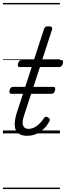

<svg xmlns="http://www.w3.org/2000/svg" viewBox="-20 -909 450 1308"><path d="M164 16Q126 16 104.5 -1Q83 -18 80.5 -53.5Q78 -89 95 -143L196 -452H116Q105 -452 102.5 -458.5Q100 -465 103 -477Q107 -489 113.5 -494.5Q120 -500 130 -500H211L279 -709Q283 -721 289.5 -725.5Q296 -730 310 -730Q326 -730 332 -724Q338 -718 334 -706L267 -500H396Q407 -500 409 -494Q411 -488 408 -476Q404 -463 398 -457.5Q392 -452 381 -452H252L145 -126Q128 -75 137.5 -53Q147 -31 173 -31Q205 -31 232.5 -52.5Q260 -74 278 -102Q282 -109 289 -112.5Q296 -116 307 -109Q318 -103 319 -95.5Q320 -88 315 -80Q302 -55 280 -33Q258 -11 229.5 2.5Q201 16 164 16ZM60 -270Q47 -270 45 -276.5Q43 -283 45 -294Q48 -305 53.5 -311Q59 -317 72 -317H341Q354 -317 355.5 -310Q357 -303 355 -293Q352 -282 346.5 -276Q341 -270 329 -270ZM0 369H388V379H0ZM0 -20H388V0H0ZM0 -505H388V-500H0ZM0 -889H388V-879H0Z"/></svg>

Font: Playwrite HR Guides
Style: Regular
Weight: 400
Designer: Veronika Burian, José Scaglione
Foundry: TypeTogether
Version: Version 1.003